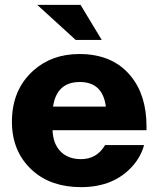

<svg xmlns="http://www.w3.org/2000/svg" viewBox="-20 -755 650 789"><path d="M572 -159Q560 -113 526 -74Q449 14 313 14Q190 14 114 -54Q29 -130 29 -255Q29 -386 117 -465Q193 -533 306 -533Q443 -533 517 -443Q582 -364 582 -236Q582 -227 582 -220H196Q198 -164 229 -132.5Q260 -101 313 -101Q378 -101 412 -159ZM415 -317Q402 -418 308 -418Q213 -418 198 -317ZM133 -735H311L398 -591H291Z"/></svg>

Font: Almarai ExtraBold
Style: Regular
Weight: 800
Designer: Boutros International 2019
Foundry: Created by Boutros International 2019
Version: Version 1.10